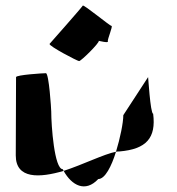

<svg xmlns="http://www.w3.org/2000/svg" viewBox="-20 -812 627 682"><path d="M36 -260C36 -175 121 -180 206 -205L203 -211C173 -211 162 -366 162 -416C162 -424 154 -552 143 -552C133 -552 37 -546 37 -538C37 -538 36 -340 36 -260ZM156 -656C154 -648 255 -595 261 -595C268 -595 333 -659 331 -667C331 -667 367 -658 363 -665C361 -672 382 -720 376 -720C370 -720 276 -798 274 -792C271 -786 157 -657 156 -656ZM206 -205C235 -153 283 -127 329 -176C353 -176 376 -221 392 -273C350 -265 274 -227 206 -205ZM392 -273C397 -274 400 -274 404 -274C500 -282 535 -322 524 -408C514 -408 506 -546 506 -538L418 -403C418 -376 407 -322 392 -273Z"/></svg>

Font: Ampere
Style: SCCnd
Weight: 400
Version: Version 1